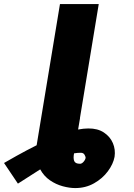

<svg xmlns="http://www.w3.org/2000/svg" viewBox="-205 -748 676 972"><path d="M294.9 -727.5 199.7 -150.4H200.2L190.4 -92.3Q218.8 -97.7 242.2 -97.7Q289.6 -98.1 321 -77.1Q352.5 -56.2 366.5 -23.4Q380.4 9.3 375 45.9Q368.2 82.5 341.1 119.1Q314 155.8 271.2 179.9Q228.5 204.1 175.8 204.1Q146.5 204.1 112.3 194.8Q78.1 185.5 47.9 164.8Q17.6 144 -1.5 109.4L-2.9 110.4L-114.3 181.6L-184.6 77.1L-121.1 41Q-97.7 27.8 -71.8 14.2Q-45.9 0.5 -19.5 -12.7L98.6 -727.5ZM204.1 25.4Q187 25.4 169.9 28.3Q165 53.2 170.7 67.1Q176.3 81.1 200.2 81.1Q209 81.1 217.8 71.3Q226.6 61.5 228.5 50.8Q229 46.9 223.4 36.1Q217.8 25.4 204.1 25.4Z"/></svg>

Font: Inter Tight Black
Style: Italic
Weight: 900
Italic angle: -9.39999°
Designer: Rasmus Andersson
Foundry: rsms
Version: Version 3.004; ttfautohint (v1.8.4.7-5d5b)